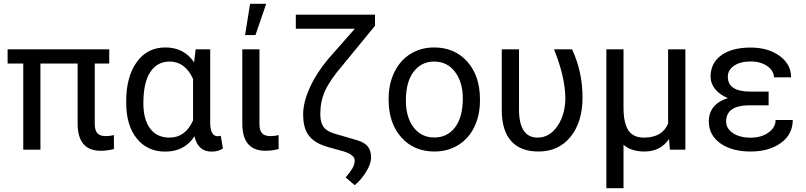

<svg xmlns="http://www.w3.org/2000/svg" viewBox="-20 -788 4243 1011"><path d="M555.2 -453.6H479V-134.3Q479 -103 492.2 -87.2Q505.4 -71.3 537.1 -71.3Q560.5 -71.3 579.6 -77.1L580.1 -3.4Q545.9 5.9 510.3 5.9Q388.7 5.9 388.7 -137.7V-453.6H192.9V0H102.5V-453.6H20V-528.3H555.2Z M1086.9 -528.3V-139.2Q1087.9 -70.8 1126 -70.8Q1135.3 -70.8 1142.6 -73.2L1153.8 -6.3Q1130.4 10.3 1094.2 10.3Q1022.5 10.3 1003.9 -70.3Q951.7 10.3 849.6 10.3Q755.9 10.3 700.2 -58.8Q644.5 -127.9 644.5 -247.1V-254.4Q644.5 -383.3 699.7 -460.7Q754.9 -538.1 850.6 -538.1Q949.7 -538.1 1002 -459.5L1010.3 -528.3ZM734.9 -244.1Q734.9 -158.7 770.5 -111.1Q806.2 -63.5 872.1 -63.5Q956.5 -63.5 996.6 -154.3V-372.1Q955.1 -463.9 873 -463.9Q807.6 -463.9 771.2 -408.4Q734.9 -353 734.9 -244.1Z M1255.9 0ZM1346.2 -528.3V-133.3Q1346.2 -102.5 1359.6 -86.9Q1373 -71.3 1404.3 -71.3Q1427.7 -71.3 1446.8 -77.1L1447.3 -3.4Q1413.1 5.9 1377.4 5.9Q1255.9 5.9 1255.9 -137.7V-528.3ZM1296.9 -768.1H1381.8L1325.2 -603.5H1270.5Z M1954.6 -710.9V-652.3L1783.7 -443.8Q1716.3 -365.2 1691.4 -309.3Q1666.5 -253.4 1666.5 -188.5Q1666.5 -144.5 1682.9 -120.8Q1699.2 -97.2 1739.3 -85L1859.9 -49.8Q1899.4 -38.1 1916.7 -16.6Q1934.1 4.9 1934.1 43Q1933.1 76.7 1906.7 118.7Q1880.4 160.6 1847.7 187L1799.8 146Q1822.8 120.1 1835.2 99.4Q1847.7 78.6 1847.7 56.6Q1847.7 23.4 1772.5 4.4Q1697.3 -14.6 1670.9 -26.4Q1620.6 -48.3 1598.4 -85.7Q1576.2 -123 1576.2 -186Q1576.2 -249.5 1611.8 -327.6Q1647.5 -405.8 1709.5 -479L1848.6 -636.7H1537.6V-710.9Z M2026.4 0ZM2026.4 -269Q2026.4 -346.7 2056.9 -408.7Q2087.4 -470.7 2141.8 -504.4Q2196.3 -538.1 2266.1 -538.1Q2374 -538.1 2440.7 -463.4Q2507.3 -388.7 2507.3 -264.6V-258.3Q2507.3 -181.2 2477.8 -119.9Q2448.2 -58.6 2393.3 -24.4Q2338.4 9.8 2267.1 9.8Q2159.7 9.8 2093 -64.9Q2026.4 -139.6 2026.4 -262.7ZM2117.2 -258.3Q2117.2 -170.4 2158 -117.2Q2198.7 -64 2267.1 -64Q2335.9 -64 2376.5 -117.9Q2417 -171.9 2417 -269Q2417 -356 2375.7 -409.9Q2334.5 -463.9 2266.1 -463.9Q2199.2 -463.9 2158.2 -410.6Q2117.2 -357.4 2117.2 -258.3Z M2712.9 -528.3V-212.4Q2712.9 -63.5 2811 -63.5Q2874 -63.5 2915.5 -124.5Q2957 -185.5 2957 -274.4Q2954.6 -387.2 2897 -528.3H2992.2Q3047.4 -410.6 3047.4 -274.4Q3047.4 -146 2984.6 -68.1Q2921.9 9.8 2815.4 9.8Q2720.7 9.8 2671.9 -44.9Q2623 -99.6 2622.1 -204.6V-528.3Z M3172.9 0ZM3263.2 -528.3V-219.2Q3263.7 -139.6 3288.8 -101.6Q3314 -63.5 3370.6 -63.5Q3467.8 -63.5 3498 -137.7V-528.3H3588.9V0H3507.3L3502.9 -56.2Q3457.5 9.8 3374.5 9.8Q3302.7 9.8 3263.2 -25.9V203.1H3172.9V-528.3Z M3803.7 -148.4Q3803.7 -110.8 3839.6 -86.9Q3875.5 -63 3933.1 -63Q3988.3 -63 4026.1 -89.8Q4064 -116.7 4064 -156.2H4154.3Q4154.3 -80.6 4092 -35.4Q4029.8 9.8 3933.1 9.8Q3833.5 9.8 3772.9 -33.4Q3712.4 -76.7 3712.4 -148.4Q3712.4 -239.3 3812.5 -271.5Q3769.5 -289.1 3745.6 -318.8Q3721.7 -348.6 3721.7 -384.3Q3721.7 -456.5 3778.1 -497.1Q3834.5 -537.6 3933.1 -537.6Q4023.9 -537.6 4084.7 -493.9Q4145.5 -450.2 4145.5 -380.9H4055.2Q4055.2 -415 4020.3 -439.7Q3985.4 -464.4 3933.1 -464.4Q3878.4 -464.4 3845.5 -442.1Q3812.5 -419.9 3812.5 -383.8Q3812.5 -305.7 3931.6 -305.7H4027.3V-233.4H3918Q3803.7 -230.5 3803.7 -148.4Z"/></svg>

Font: Roboto
Style: Regular
Weight: 400
Designer: Google
Version: Version 2.134; 2016; ttfautohint (v1.6)